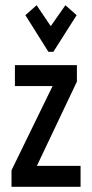

<svg xmlns="http://www.w3.org/2000/svg" viewBox="-20 -714 353 734"><path d="M120 -694 77 -656 165 -516H184L273 -656L230 -694L174 -614ZM24 0H288V-80H121L274 -402V-465H37V-385H181L24 -63Z"/></svg>

Font: Inconsolata ExtraCondensed
Style: Bold
Weight: 700
Width: 2
Monospace: yes
Designer: Raph Levien, Cyreal, Brenton Simpson
Foundry: Raph Levien, Cyreal, Google
Version: Version 3.100